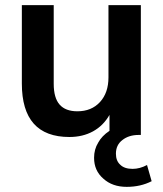

<svg xmlns="http://www.w3.org/2000/svg" viewBox="-20 -525 636 747"><path d="M570 180Q527 202 473 202Q417 202 382 170Q346 139 346 89Q346 56 362 30Q376 4 406 -16V-78Q382 -36 342 -14Q302 8 250 8Q65 8 65 -200V-505H189V-199Q189 -144 212 -118Q235 -92 281 -92Q336 -92 369 -128Q402 -164 402 -224V-505H528V0H520Q481 0 456 20Q431 39 431 73Q431 101 448 116Q464 132 496 132Q524 132 552 117Z"/></svg>

Font: PRinguin Sans
Style: Bold
Weight: 700
Designer: Vernon Adams
Foundry: Vernon Adams
Version: ""